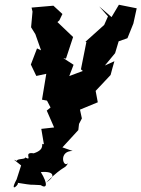

<svg xmlns="http://www.w3.org/2000/svg" viewBox="-20 -576 596 809"><path d="M39 97 69 121 50 180C14 246 70 194 52 194C134 207 93 200 151 204C178 221 183 200 152 149C216 144 210 172 174 193C258 112 250 141 267 111C246 135 225 60 286 60L243 45L310 -28L313 -54L325 -77L317 -114L392 -145L383 -193L446 -260L454 -290L462 -318L422 -300L465 -352L480 -402L517 -415L542 -477L556 -541L481 -556L450 -504L398 -549L435 -507L419 -471L340 -400L344 -399L321 -284L329 -277L260 -251L264 -235L290 -303L247 -331L258 -329L288 -420L222 -483L230 -490L243 -517L205 -552L113 -544C114 -538 116 -533 117 -527L111 -461L129 -432L153 -364L136 -372L110 -304L133 -256L175 -265L157 -156L178 -152L193 -123L177 -110L208 -39L154 -33L165 32C146 23 178 52 122 70C74 62 122 106 85 87C92 96 47 92 52 102Z"/></svg>

Font: Asimov Aggro
Style: CondIt
Weight: 500
Designer: Google
Version: Version 2.000980; 2014